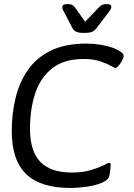

<svg xmlns="http://www.w3.org/2000/svg" viewBox="-20 -921 659 947"><path d="M407 -706Q443 -706 476 -700.5Q509 -695 534.5 -686Q560 -677 575 -666Q590 -655 590 -645Q590 -639 585.5 -629Q581 -619 574.5 -609.5Q568 -600 561.5 -593Q555 -586 550 -586Q544 -586 525 -597Q506 -608 473 -619Q440 -630 392 -630Q296 -630 238 -584.5Q180 -539 154 -461.5Q128 -384 128 -286Q128 -175 179 -122.5Q230 -70 334 -70Q388 -70 428 -82Q468 -94 491 -106Q514 -118 519 -118Q520 -118 523 -116.5Q526 -115 526 -107Q526 -104 524 -85Q522 -66 519 -52Q516 -38 497 -27Q478 -16 449.5 -8.5Q421 -1 388.5 2.5Q356 6 326 6Q180 6 109 -62.5Q38 -131 38 -274Q38 -359 56.5 -436.5Q75 -514 117 -575Q159 -636 230 -671Q301 -706 407 -706ZM507 -901Q529 -901 529 -887Q529 -879 522 -869L455 -781Q447 -770 434.5 -764.5Q422 -759 407 -759H382Q368 -759 356 -764.5Q344 -770 338 -781L292 -869Q287 -878 287 -887Q289 -901 312 -901H314Q325 -901 332.5 -898Q340 -895 347 -888L400 -814L471 -888Q479 -895 487 -898Q495 -901 505 -901Z"/></svg>

Font: Asap VF Beta
Style: Italic
Weight: 400
Italic angle: -6°
Designer: Pablo Cosgaya
Foundry: Pablo Cosgaya
Version: Version 1.007